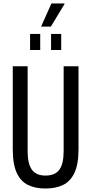

<svg xmlns="http://www.w3.org/2000/svg" viewBox="-20 -1066 522 1098"><path d="M239 12Q182 12 140.5 -8Q99 -28 76 -77Q53 -126 53 -213V-687H138V-202Q138 -129 162.5 -95.5Q187 -62 240 -62Q295 -62 319.5 -95.5Q344 -129 344 -202V-687H429V-213Q429 -126 405.5 -77Q382 -28 340 -8Q298 12 239 12ZM152 -780V-872H210V-780ZM272 -780V-872H330V-780ZM215 -914 274 -1046H348L349 -1043L271 -914Z"/></svg>

Font: Archivo ExtraCondensed
Style: Regular
Weight: 400
Width: 2
Designer: Hector Gatti
Foundry: Omnibus-Type
Version: Version 2.001